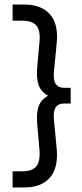

<svg xmlns="http://www.w3.org/2000/svg" viewBox="-20 -734 363 850"><path d="M86.2 96H35.8V24.5H78.2Q123.2 24.5 141.2 1.8Q159.2 -21 154.5 -73.8L144.5 -187Q141.5 -226 148 -253.6Q154.5 -281.2 176 -299Q197.5 -316.8 237.2 -325.2V-292.8Q197.5 -303.5 176 -321.5Q154.5 -339.5 148 -367.2Q141.5 -395 144.5 -434L154.5 -544.2Q160.2 -597.2 141.8 -619.9Q123.2 -642.5 78.2 -642.5H35.8V-714H86.2Q163 -714 201.5 -670.2Q240 -626.5 230.8 -540.2L219 -419.2Q215 -381.5 226.1 -363.4Q237.2 -345.2 265 -345.2H292.8V-275.8H265Q237.2 -275.8 226.1 -258Q215 -240.2 219 -201.8L230.8 -77.8Q239.2 8.5 201.1 52.2Q163 96 86.2 96Z"/></svg>

Font: Outfit Thin
Style: Regular
Weight: 100
Designer: Rodrigo Fuenzalida
Foundry: fragTYPE
Version: Version 1.000